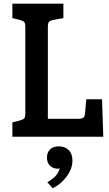

<svg xmlns="http://www.w3.org/2000/svg" viewBox="-20 -740 592 1039"><path d="M539 0H47V-78L88 -88Q106 -93 111.5 -100Q117 -107 117 -126V-594Q117 -613 111.5 -620Q106 -627 88 -632L47 -642V-720H323V-642L268 -632Q250 -628 244.5 -621Q239 -614 239 -594V-97H402Q422 -97 430.5 -103Q439 -109 440 -126L447 -203H532ZM372 128Q372 173 341 215Q310 257 265 279L236 246Q259 234 277.5 215.5Q296 197 303 172Q300 173 293 173Q267 173 250.5 156.5Q234 140 234 113Q234 86 250.5 69Q267 52 298 52Q331 52 351.5 72Q372 92 372 128Z"/></svg>

Font: Enriqueta SemiBold
Style: Regular
Weight: 600
Designer: Viviana Monsalve, Gustavo Ibarra
Foundry: 72Puntos
Version: Version 2.000